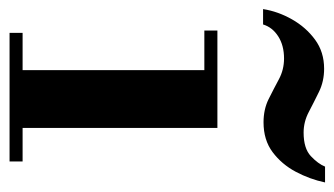

<svg xmlns="http://www.w3.org/2000/svg" viewBox="-196 -544 717 412"><g transform="rotate(90 163.0 -338.5)"><path d="M108 -15V-430H232V-15ZM28 0V-28H304V0ZM23 -418V-446H232V-418ZM-23 -544Q-18 -576 -1 -606Q16 -636 42.5 -655.5Q69 -675 105 -675Q132 -675 154.5 -664Q177 -653 198 -642Q219 -631 242 -631Q276 -631 292.5 -646.5Q309 -662 315 -677H349Q342 -644 326 -614Q310 -584 284 -564.5Q258 -545 220 -545Q192 -545 170 -556Q148 -567 127.5 -578Q107 -589 83 -589Q55 -589 35.5 -576.5Q16 -564 10 -544Z"/></g></svg>

Font: Libre Bodoni Medium
Style: Regular
Weight: 500
Designer: Pablo Impallari, Rodrigo Fuenzalida
Foundry: Impallari Type
Version: Version 2.005;gftools[0.9.23]